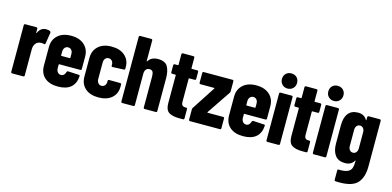

<svg xmlns="http://www.w3.org/2000/svg" viewBox="-81 -1229 3955 1936"><g transform="rotate(15 1896.5 -261.5)"><path d="M33 -13V-502Q33 -507 36.5 -510.5Q40 -514 45 -514H162Q167 -514 170.5 -510.5Q174 -507 174 -502V-460Q174 -456 175.5 -456Q177 -456 179 -459Q206 -520 264 -520Q291 -520 306 -510Q314 -505 312 -495L293 -378Q292 -366 279 -371Q267 -374 250 -374Q214 -374 194 -349.5Q174 -325 174 -288V-13Q174 -8 170.5 -4.5Q167 -1 162 -1H45Q40 -1 36.5 -4.5Q33 -8 33 -13Z M335 -160V-354Q335 -430 385.5 -476Q436 -522 524 -522Q612 -522 662.5 -476Q713 -430 713 -354V-225Q713 -220 709.5 -216.5Q706 -213 701 -213H481Q476 -213 476 -208V-171Q476 -146 489.5 -129.5Q503 -113 524 -113Q543 -113 555 -125.5Q567 -138 572 -157Q575 -167 585 -167L699 -161Q704 -161 707.5 -157.5Q711 -154 710 -149Q705 -72 658 -32Q611 8 524 8Q435 8 385 -36.5Q335 -81 335 -160ZM481 -300H567Q572 -300 572 -305V-344Q572 -370 559 -385.5Q546 -401 524 -401Q503 -401 489.5 -385Q476 -369 476 -344V-305Q476 -300 481 -300Z M758 -160V-354Q758 -430 808.5 -476Q859 -522 947 -522Q1035 -522 1085.5 -477Q1136 -432 1136 -360V-342Q1136 -337 1132.5 -333.5Q1129 -330 1124 -330L1007 -325Q995 -325 995 -337V-349Q995 -371 981.5 -386Q968 -401 947 -401Q926 -401 912.5 -385Q899 -369 899 -343V-171Q899 -146 912.5 -129.5Q926 -113 947 -113Q968 -113 981.5 -128Q995 -143 995 -165V-178Q995 -183 998.5 -186.5Q1002 -190 1007 -190L1124 -189Q1129 -189 1132.5 -185.5Q1136 -182 1136 -177V-154Q1136 -80 1085.5 -36Q1035 8 947 8Q859 8 808.5 -37Q758 -82 758 -160Z M1183 -12V-688Q1183 -693 1186.5 -696.5Q1190 -700 1195 -700H1312Q1317 -700 1320.5 -696.5Q1324 -693 1324 -688V-473Q1324 -469 1326 -469Q1328 -469 1330 -472Q1361 -522 1432 -522Q1505 -522 1531.5 -477Q1558 -432 1558 -354V-12Q1558 -7 1554.5 -3.5Q1551 0 1546 0H1429Q1424 0 1420.5 -3.5Q1417 -7 1417 -12V-335Q1417 -369 1407.5 -385Q1398 -401 1373 -401Q1350 -401 1337 -384.5Q1324 -368 1324 -338V-12Q1324 -7 1320.5 -3.5Q1317 0 1312 0H1195Q1190 0 1186.5 -3.5Q1183 -7 1183 -12Z M1644 -118V-410Q1644 -415 1639 -415H1605Q1600 -415 1596.5 -418.5Q1593 -422 1593 -427V-502Q1593 -507 1596.5 -510.5Q1600 -514 1605 -514H1639Q1644 -514 1644 -519V-630Q1644 -635 1647.5 -638.5Q1651 -642 1656 -642H1767Q1772 -642 1775.5 -638.5Q1779 -635 1779 -630V-519Q1779 -514 1784 -514H1841Q1846 -514 1849.5 -510.5Q1853 -507 1853 -502V-427Q1853 -422 1849.5 -418.5Q1846 -415 1841 -415H1784Q1779 -415 1779 -410V-172Q1779 -143 1790 -132Q1801 -121 1824 -122H1830Q1835 -122 1838.5 -118.5Q1842 -115 1842 -110V-12Q1842 -7 1838.5 -3.5Q1835 0 1830 0H1790Q1717 0 1680.5 -24.5Q1644 -49 1644 -118Z M1890 -12V-120Q1890 -128 1894 -135L2054 -381Q2057 -387 2051 -387H1908Q1903 -387 1899.5 -390.5Q1896 -394 1896 -399V-502Q1896 -507 1899.5 -510.5Q1903 -514 1908 -514H2209Q2214 -514 2217.5 -510.5Q2221 -507 2221 -502V-395Q2221 -388 2216 -380L2050 -134Q2048 -132 2049 -130Q2050 -128 2053 -128H2215Q2220 -128 2223.5 -124.5Q2227 -121 2227 -116V-12Q2227 -7 2223.5 -3.5Q2220 0 2215 0H1902Q1897 0 1893.5 -3.5Q1890 -7 1890 -12Z M2268 -160V-354Q2268 -430 2318.5 -476Q2369 -522 2457 -522Q2545 -522 2595.5 -476Q2646 -430 2646 -354V-225Q2646 -220 2642.5 -216.5Q2639 -213 2634 -213H2414Q2409 -213 2409 -208V-171Q2409 -146 2422.5 -129.5Q2436 -113 2457 -113Q2476 -113 2488 -125.5Q2500 -138 2505 -157Q2508 -167 2518 -167L2632 -161Q2637 -161 2640.5 -157.5Q2644 -154 2643 -149Q2638 -72 2591 -32Q2544 8 2457 8Q2368 8 2318 -36.5Q2268 -81 2268 -160ZM2414 -300H2500Q2505 -300 2505 -305V-344Q2505 -370 2492 -385.5Q2479 -401 2457 -401Q2436 -401 2422.5 -385Q2409 -369 2409 -344V-305Q2409 -300 2414 -300Z M2698 -12V-502Q2698 -507 2701.5 -510.5Q2705 -514 2710 -514H2827Q2832 -514 2835.5 -510.5Q2839 -507 2839 -502V-12Q2839 -7 2835.5 -3.5Q2832 0 2827 0H2710Q2705 0 2701.5 -3.5Q2698 -7 2698 -12ZM2767 -730Q2802 -730 2824 -708Q2846 -686 2846 -651Q2846 -617 2823.5 -594.5Q2801 -572 2767 -572Q2733 -572 2710.5 -594.5Q2688 -617 2688 -651Q2688 -686 2710 -708Q2732 -730 2767 -730Z M2929 -118V-410Q2929 -415 2924 -415H2890Q2885 -415 2881.5 -418.5Q2878 -422 2878 -427V-502Q2878 -507 2881.5 -510.5Q2885 -514 2890 -514H2924Q2929 -514 2929 -519V-630Q2929 -635 2932.5 -638.5Q2936 -642 2941 -642H3052Q3057 -642 3060.5 -638.5Q3064 -635 3064 -630V-519Q3064 -514 3069 -514H3126Q3131 -514 3134.5 -510.5Q3138 -507 3138 -502V-427Q3138 -422 3134.5 -418.5Q3131 -415 3126 -415H3069Q3064 -415 3064 -410V-172Q3064 -143 3075 -132Q3086 -121 3109 -122H3115Q3120 -122 3123.5 -118.5Q3127 -115 3127 -110V-12Q3127 -7 3123.5 -3.5Q3120 0 3115 0H3075Q3002 0 2965.5 -24.5Q2929 -49 2929 -118Z M3182 -12V-502Q3182 -507 3185.5 -510.5Q3189 -514 3194 -514H3311Q3316 -514 3319.5 -510.5Q3323 -507 3323 -502V-12Q3323 -7 3319.5 -3.5Q3316 0 3311 0H3194Q3189 0 3185.5 -3.5Q3182 -7 3182 -12ZM3251 -730Q3286 -730 3308 -708Q3330 -686 3330 -651Q3330 -617 3307.5 -594.5Q3285 -572 3251 -572Q3217 -572 3194.5 -594.5Q3172 -617 3172 -651Q3172 -686 3194 -708Q3216 -730 3251 -730Z M3478 84Q3539 86 3569.5 72Q3600 58 3609.5 30.5Q3619 3 3619 -43V-44Q3619 -48 3617 -48.5Q3615 -49 3613 -45Q3585 4 3520 4Q3451 4 3417 -40.5Q3383 -85 3383 -164V-354Q3383 -435 3417.5 -478.5Q3452 -522 3520 -522Q3583 -522 3612 -472Q3614 -468 3616 -468.5Q3618 -469 3618 -473V-502Q3618 -507 3621.5 -510.5Q3625 -514 3630 -514H3747Q3752 -514 3755.5 -510.5Q3759 -507 3759 -502V-24Q3759 87 3707 147Q3655 207 3519 207Q3492 207 3477 206Q3465 205 3465 193V95Q3465 82 3478 84ZM3571 -118Q3592 -118 3605 -134Q3618 -150 3618 -175V-344Q3618 -369 3605 -385Q3592 -401 3571 -401Q3550 -401 3537 -385Q3524 -369 3524 -344V-175Q3524 -150 3537 -134Q3550 -118 3571 -118Z"/></g></svg>

Font: Barlow Condensed
Style: Bold
Weight: 700
Width: 3
Designer: Jeremy Tribby
Foundry: Tribby Type
Version: Version 1.500